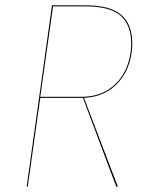

<svg xmlns="http://www.w3.org/2000/svg" viewBox="-20 -700 547 720"><path d="M295 -333 422 0H416L291 -333H286H131L84 0H80L175 -680H301Q394 -680 435 -644Q476 -608 476 -537Q476 -485 455.5 -439.5Q435 -394 394.5 -365Q354 -336 295 -333ZM472 -537Q472 -606 432.5 -641Q393 -676 301 -676H179L131 -337H285Q346 -337 388 -365Q430 -393 451 -439Q472 -485 472 -537Z"/></svg>

Font: Fira Sans Condensed Four
Style: Italic
Weight: 100
Width: 3
Italic angle: -8°
Designer: bBox Type GmbH & Carrois Corporate GbR & Edenspiekermann AG
Foundry: bBox Type GmbH & Carrois Corporate GbR & Edenspiekermann AG
Version: Version 4.301